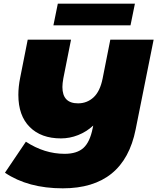

<svg xmlns="http://www.w3.org/2000/svg" viewBox="-20 -916 857 1046"><path d="M817 -700 719 -211Q655 110 322 110Q133 110 7 25L121 -144Q222 -78 332 -78Q399 -78 434.5 -110Q470 -142 485 -218L488 -232Q451 -198 405.5 -180Q360 -162 312 -162Q204 -162 142 -224Q80 -286 80 -399Q80 -444 90 -493L131 -700H367L325 -489Q320 -461 320 -442Q320 -353 405 -353Q454 -353 489.5 -385.5Q525 -418 539 -488L581 -700ZM295 -896H715L691 -778H271Z"/></svg>

Font: Montserrat Alternates Black
Style: Italic
Weight: 900
Italic angle: -11.3°
Designer: Julieta Ulanovsky
Foundry: Julieta Ulanovsky
Version: Version 7.200